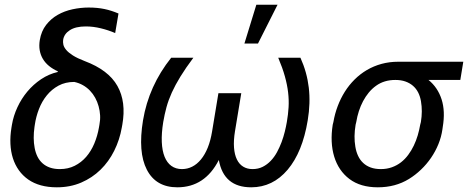

<svg xmlns="http://www.w3.org/2000/svg" viewBox="-20 -793 2022 823"><path d="M29.1 -245.7 31.2 -258.5Q37.6 -296.5 54.7 -333.3Q71.7 -370 97.3 -400.6Q122.9 -431.1 155.9 -453.3Q188.9 -475.5 227.3 -484.4L228 -487.2Q206.7 -496.8 190.3 -510.1Q174 -523.4 163.9 -540.3Q153.8 -557.2 150.2 -577.6Q146.7 -598 150.6 -621.4Q157 -659.4 177.6 -686.1Q198.2 -712.7 227.1 -729.2Q256 -745.7 290.8 -753.2Q325.6 -760.7 360.1 -760.7Q379.3 -760.7 395.8 -759.1Q412.3 -757.5 427.7 -754.3Q443.2 -751.1 457.9 -746.3Q472.7 -741.5 487.9 -735.1L473.7 -651.3Q445 -663.7 412.1 -671.7Q379.3 -679.7 348 -679.7Q304.3 -679.7 279.5 -663.7Q254.6 -647.7 250.7 -622.2Q249.3 -612.6 251.6 -601.7Q253.9 -590.9 263.7 -579.2Q273.4 -567.5 292.4 -555.4Q311.4 -543.3 343 -531.2Q445 -492.9 483.3 -424.5Q521.7 -356.2 504.3 -258.5L502.1 -246.4Q492.9 -193.5 469.6 -146.8Q446.4 -100.1 410.7 -65.3Q375 -30.5 327.9 -10.3Q280.9 9.9 223.7 9.9Q149.1 9.9 101.2 -23.4Q77.4 -40.1 60.9 -63.2Q44.4 -86.3 35.3 -114.7Q26.3 -143.1 24.7 -176.1Q23.1 -209.2 29.1 -245.7ZM128.6 -158.7Q132.5 -138.1 140.8 -121.4Q149.1 -104.8 162.5 -92.9Q175.8 -81 194.2 -74.6Q212.7 -68.2 236.5 -68.2Q272 -68.2 300.2 -82.4Q328.5 -96.6 349.4 -120.7Q370.4 -144.9 384.1 -177.4Q397.7 -209.9 404.1 -246.4L406.2 -258.5Q410.2 -279.1 409.1 -298.7Q408 -318.2 402.7 -337.4Q397.4 -356.9 388 -373.9Q378.6 -391 365.4 -404.7Q352.3 -418.3 335.4 -427.9Q318.5 -437.5 298.3 -441.8Q260.3 -441.8 231 -426Q201.7 -410.2 180.8 -384.4Q159.8 -358.7 147 -325.6Q134.2 -292.6 129.3 -258.5L127.8 -248.6Q124.3 -224.1 124.5 -201.7Q124.6 -179.3 128.6 -158.7Z M593 -277Q617.5 -424.7 713.8 -545.5H808.9Q775.6 -501.1 753.4 -464.8Q731.2 -428.6 716.6 -396.5Q702.1 -364.3 693.7 -333.8Q685.4 -303.3 679.7 -269.9Q671.9 -221.9 673.5 -184.5Q675.1 -147 685.5 -121.1Q696 -95.2 714.8 -81.7Q733.7 -68.2 759.9 -68.2Q783.4 -68.2 804 -78.7Q824.6 -89.1 841.4 -109.6Q858.3 -130 870.6 -160.3Q882.8 -190.7 889.2 -230.1L916.2 -393.5H1014.2L987.2 -230.1Q980.8 -190.7 983.1 -160.3Q985.4 -130 995.4 -109.6Q1005.3 -89.1 1022.4 -78.7Q1039.4 -68.2 1062.5 -68.2Q1086.6 -68.2 1106 -77.9Q1125.4 -87.7 1140.6 -103.7Q1155.9 -119.7 1167.3 -140.6Q1178.6 -161.6 1187 -183.9Q1195.3 -206.3 1200.8 -228.7Q1206.3 -251.1 1209.5 -269.9Q1215.2 -302.6 1217 -333.3Q1218.8 -364 1215 -396.5Q1211.3 -429 1201.2 -465.4Q1191.1 -501.8 1172.6 -545.5H1267.8Q1295.8 -483.7 1303.6 -417.4Q1311.4 -351.2 1299 -277Q1276.6 -141 1213.1 -65.7Q1149.1 9.9 1056.8 9.9Q938.9 9.9 918 -107.2Q858.3 9.9 740.1 9.9Q648.4 9.9 609.4 -65.7Q570.7 -140.6 593 -277ZM1027.7 -606.5 1078.8 -772.7H1169.7L1085.9 -606.5Z M1406.2 -258.5 1409.1 -269.9Q1415.1 -305.4 1427.6 -338.2Q1440 -371.1 1458.1 -399.9Q1476.2 -428.6 1500 -452.2Q1523.8 -475.9 1552.7 -492.9Q1581.7 -509.9 1615.6 -519.2Q1649.5 -528.4 1687.5 -528.4H1965.9L1953.1 -450.3H1816.8Q1856.5 -418 1872.9 -367Q1889.2 -316.1 1877.8 -248.6L1876.4 -238.6Q1871.8 -206 1859.2 -175.1Q1846.6 -144.2 1827.8 -116.7Q1808.9 -89.1 1784.6 -65.9Q1760.3 -42.6 1732.6 -25.6Q1674.7 9.9 1599.4 9.9Q1525.2 9.9 1478 -25.6Q1454.5 -43.3 1438 -67.6Q1421.5 -92 1412.5 -121.8Q1403.4 -151.6 1401.8 -186.1Q1400.2 -220.5 1406.2 -258.5ZM1503.2 -164.1Q1506.7 -142.4 1515.1 -124.6Q1523.4 -106.9 1536.8 -94.5Q1550.1 -82 1568.9 -75.1Q1587.7 -68.2 1612.2 -68.2Q1638.1 -68.2 1659.8 -76Q1681.5 -83.8 1698.9 -97.3Q1716.3 -110.8 1729.9 -129.3Q1743.6 -147.7 1753.7 -168.9Q1763.8 -190 1770.6 -212.9Q1777.3 -235.8 1781.2 -258.5L1784.1 -269.9Q1791.9 -316.4 1784.4 -359.4Q1780.9 -380 1772.4 -396.7Q1763.8 -413.4 1750.2 -425.2Q1736.5 -437.1 1717.7 -443.7Q1698.9 -450.3 1674.7 -450.3Q1626.4 -450.3 1592 -425.4Q1574.6 -413 1560.7 -396.1Q1546.9 -379.3 1536.2 -359.2Q1525.6 -339.1 1518.3 -316.6Q1511 -294 1507.1 -269.9L1504.3 -258.5Q1495.7 -207.4 1503.2 -164.1Z"/></svg>

Font: Inter P
Style: Italic
Weight: 400
Italic angle: -9.40001°
Designer: Rasmus Andersson
Foundry: rsms
Version: Version 3.018;git-588b23468